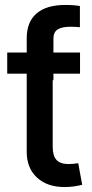

<svg xmlns="http://www.w3.org/2000/svg" viewBox="-20 -753 374 779"><path d="M88.4 -540H193.8V-157.2Q193.8 -121.1 209.2 -104.2Q224.6 -87.4 258.3 -87.4Q267.6 -87.4 277.6 -88.4Q287.6 -89.4 297.4 -90.8L313.5 -3.4Q297.9 1 279.3 3.4Q260.7 5.9 242.2 5.9Q171.4 5.9 129.9 -32.7Q88.4 -71.3 88.4 -136.7ZM304.7 -540V-454.1H9.3V-540ZM88.4 -427.7V-597.7Q88.4 -664.1 128.4 -698.5Q168.5 -732.9 244.6 -732.9Q263.2 -732.9 278.6 -731.7Q293.9 -730.5 304.2 -728.5V-642.6Q295.9 -643.6 285.4 -644Q274.9 -644.5 267.1 -644.5Q230.5 -644.5 213.6 -633.3Q196.8 -622.1 196.8 -597.2V-427.7Z"/></svg>

Font: V-Inter
Style: Medium-500
Weight: 500
Designer: Rasmus Andersson
Foundry: rsms
Version: Version 4.000;git-4146feb